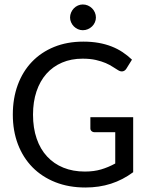

<svg xmlns="http://www.w3.org/2000/svg" viewBox="-20 -836 671 863"><path d="M37.6 0ZM578.6 -62Q531.7 -27.3 478.8 -10.3Q425.8 6.8 363.8 6.8Q289.1 6.8 228.8 -17.1Q168.5 -41 126 -84.2Q83.5 -127.4 60.5 -187.7Q37.6 -248 37.6 -320.8Q37.6 -394 59.8 -454.3Q82 -514.6 123.3 -557.9Q164.6 -601.1 223.1 -625Q281.7 -648.9 354.5 -648.9Q391.6 -648.9 423.1 -643.3Q454.6 -637.7 481.4 -627.2Q508.3 -616.7 531 -601.6Q553.7 -586.4 573.2 -567.9L548.3 -527.8Q542.5 -518.1 532.7 -515.6Q522.9 -513.2 511.7 -520Q500.5 -526.4 487.1 -535.4Q473.6 -544.4 455.1 -552.5Q436.5 -560.5 411.1 -566.4Q385.7 -572.3 351.1 -572.3Q300.3 -572.3 259 -554.7Q217.8 -537.1 188.7 -504.4Q159.7 -471.7 144 -425Q128.4 -378.4 128.4 -320.8Q128.4 -260.7 144.8 -213.1Q161.1 -165.5 191.7 -132.6Q222.2 -99.6 265.1 -82.3Q308.1 -64.9 361.3 -64.9Q402.3 -64.9 434.6 -74.5Q466.8 -84 498 -101.1V-241.7H405.8Q397 -241.7 391.6 -246.6Q386.2 -251.5 386.2 -258.8V-309.1H578.6V-62ZM411.1 -757.3Q411.1 -746.1 406.5 -735.6Q401.9 -725.1 393.8 -717.3Q385.7 -709.5 375 -704.8Q364.3 -700.2 352.1 -700.2Q340.8 -700.2 330.3 -704.8Q319.8 -709.5 312 -717.3Q304.2 -725.1 299.6 -735.6Q294.9 -746.1 294.9 -757.3Q294.9 -769 299.6 -779.8Q304.2 -790.5 312 -798.6Q319.8 -806.6 330.3 -811.3Q340.8 -815.9 352.1 -815.9Q364.3 -815.9 375 -811.3Q385.7 -806.6 393.8 -798.6Q401.9 -790.5 406.5 -779.8Q411.1 -769 411.1 -757.3Z"/></svg>

Font: Carlito
Style: Regular
Weight: 400
Designer: Lukasz Dziedzic
Foundry: tyPoland Lukasz Dziedzic
Version: Version 1.104